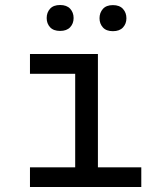

<svg xmlns="http://www.w3.org/2000/svg" viewBox="-20 -743 640 763"><path d="M99.1 -528.3V-449.7H278.8V-78.1H99.1V0H541.5V-78.1H369.1V-528.3ZM165.5 -671.4Q165.5 -649.4 179 -634.8Q192.4 -620.1 218.8 -620.1Q245.1 -620.1 258.8 -634.8Q272.5 -649.4 272.5 -671.4Q272.5 -693.4 258.8 -708.3Q245.1 -723.1 218.8 -723.1Q192.4 -723.1 179 -708.3Q165.5 -693.4 165.5 -671.4ZM375.5 -670.4Q375.5 -648.9 388.9 -634Q402.3 -619.1 428.7 -619.1Q455.1 -619.1 468.8 -634Q482.4 -648.9 482.4 -670.4Q482.4 -692.4 468.8 -707.5Q455.1 -722.7 428.7 -722.7Q402.3 -722.7 388.9 -707.5Q375.5 -692.4 375.5 -670.4Z"/></svg>

Font: Roboto Mono
Style: Regular
Weight: 400
Monospace: yes
Designer: Google
Version: Version 3.000